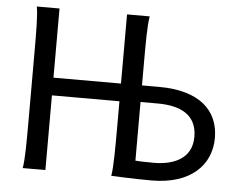

<svg xmlns="http://www.w3.org/2000/svg" viewBox="-51 -776 1081 844"><g transform="rotate(5 489.5 -354.0)"><path d="M476.1 -329.6V-222.2C476.1 -125.5 476.1 -39.1 468.8 0C468.8 0 567.9 4.9 647.5 4.9C819.8 4.9 908.2 -86.4 908.2 -205.1C908.2 -326.7 822.8 -407.7 644.5 -407.7H568.8V-500.5C568.8 -596.7 568.8 -673.8 576.2 -712.9H476.1V-407.7H178.2V-712.9H78.1C85.4 -673.8 85.4 -596.7 85.4 -500.5V-212.4C85.4 -116.2 85.4 -39.1 78.1 0H178.2V-329.6ZM568.8 -334.5H644.5C748.5 -334.5 817.9 -297.4 817.9 -202.6C817.9 -106 737.8 -73.2 649.4 -73.2C594.7 -73.2 586.9 -74.7 568.8 -75.7Z"/></g></svg>

Font: Andika
Style: Regular
Weight: 400
Designer: Victor Gaultney, Annie Olsen, Julie Remington, Don Collingsworth, Eric Hays
Foundry: SIL International
Version: Version 1.000